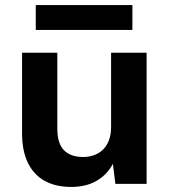

<svg xmlns="http://www.w3.org/2000/svg" viewBox="-20 -725 666 757"><path d="M261 12Q199 12 156 -12Q113 -36 90 -83Q67 -130 67 -200V-517H206V-217Q206 -160 232 -133Q258 -106 308 -106Q339 -106 364 -119Q389 -132 403.5 -158.5Q418 -185 418 -224V-517H558V0H435L425 -79Q403 -37 361.5 -12.5Q320 12 261 12ZM121 -607V-705H502V-607Z"/></svg>

Font: DM Sans 11pt ExtraBold
Style: Regular
Weight: 800
Version: Version 4.004;gftools[0.9.30]